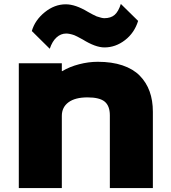

<svg xmlns="http://www.w3.org/2000/svg" viewBox="-20 -952 864 972"><path d="M753.9 -386.2V0H536.1V-368.2Q536.1 -415.5 510.3 -437.3Q484.4 -459 422.9 -459Q360.4 -459 326.7 -434.1Q293 -409.2 293 -365.2V0H75.2V-631.8H293V-591.8H294.9Q332.5 -614.3 380.4 -626.7Q428.2 -639.2 475.1 -639.2Q546.4 -639.2 600.1 -621.1Q653.8 -603 687.3 -569.1Q720.7 -535.2 737.3 -489.5Q753.9 -443.8 753.9 -386.2ZM591.8 -932.1 679.2 -846.2Q660.6 -785.6 612.8 -748.8Q564.9 -711.9 508.8 -711.9Q463.4 -711.9 398.9 -752Q365.2 -770.5 356 -773.9Q332 -782.2 314.9 -782.2Q288.1 -782.2 266.4 -762.7Q244.6 -743.2 231.9 -705.1L141.1 -794.9Q156.7 -849.6 206.3 -889.9Q255.9 -930.2 313 -930.2Q361.8 -930.2 424.8 -892.1Q451.2 -877 469.2 -869.1Q496.1 -859.9 507.8 -859.9Q541 -859.9 560.3 -876.7Q579.6 -893.6 591.8 -932.1Z"/></svg>

Font: Sinkin Sans 900 X Black
Style: Regular
Weight: 950
Designer: Keith Bates
Foundry: K-Type
Version: Sinkin Sans (version 1.0)  by Keith Bates   •   © 2014   www